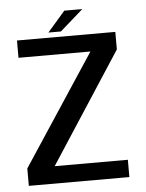

<svg xmlns="http://www.w3.org/2000/svg" viewBox="-51 -738 594 780"><g transform="rotate(-5 246.0 -348.0)"><path d="M35 0H445V-70.5H142.5L143 -65L439.5 -521V-592.5H38.5V-522H336L335.5 -527.5L35 -71ZM168.5 -613.5H219.5L314 -696.5H240.5Z"/></g></svg>

Font: Anybody UltraCondensed Thin
Style: Regular
Weight: 400
Version: Version 1.111